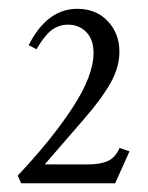

<svg xmlns="http://www.w3.org/2000/svg" viewBox="-20 -671 338 438"><path d="M28.3 -252.9 20.5 -270.5Q97.2 -351.6 145.3 -425Q193.4 -498.5 193.4 -550.3Q193.4 -580.6 177 -597.7Q160.6 -614.7 135.3 -614.7Q112.8 -614.7 95.9 -600.8Q79.1 -586.9 63.5 -558.6L45.4 -567.9Q87.4 -650.9 156.2 -650.9Q199.2 -650.9 225.8 -622.8Q252.4 -594.7 252.4 -552.7Q252.4 -517.6 232.2 -481.7Q211.9 -445.8 172.9 -400.9L82 -295.9H178.7Q209 -295.9 226.1 -303.7Q243.2 -311.5 252.9 -333.5L275.4 -325.7L242.7 -252.9Z"/></svg>

Font: Elstob Light
Style: Regular
Weight: 300
Designer: Peter S. Baker
Version: Version 1.015